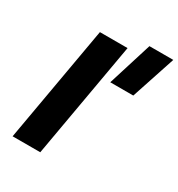

<svg xmlns="http://www.w3.org/2000/svg" viewBox="-181 -885 933 1004"><g transform="rotate(30 286.0 -383.0)"><path d="M428 -766H572L484 -500H345ZM167 -700H334L211 0H44Z"/></g></svg>

Font: Overused Grotesk ExtraBold
Style: Italic
Weight: 800
Italic angle: -10°
Version: Version 0.003